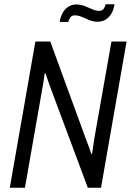

<svg xmlns="http://www.w3.org/2000/svg" viewBox="-20 -881 614 901"><path d="M26 0 146 -686H216L387 -218Q390 -212 394 -200.5Q398 -189 402 -178Q406 -167 408 -159H412Q414 -175 417.5 -196Q421 -217 423 -233L503 -686H574L454 0H392L216 -472Q212 -483 205.5 -501.5Q199 -520 194 -536L189 -535Q188 -521 184.5 -500Q181 -479 178 -462L97 0ZM260 -778Q264 -803 274.5 -821.5Q285 -840 301.5 -850Q318 -860 338 -860Q359 -860 378 -852.5Q397 -845 413.5 -837.5Q430 -830 446 -830Q459 -830 466 -839Q473 -848 476 -861H517Q514 -836 503 -817.5Q492 -799 475.5 -789Q459 -779 438 -779Q418 -779 399.5 -786.5Q381 -794 364.5 -801.5Q348 -809 331 -809Q318 -809 311 -800.5Q304 -792 300 -778Z"/></svg>

Font: Archivo Condensed Light
Style: Italic
Weight: 300
Width: 3
Italic angle: -10°
Designer: Hector Gatti
Foundry: Omnibus-Type
Version: Version 2.001